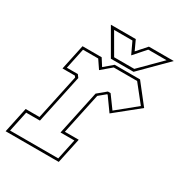

<svg xmlns="http://www.w3.org/2000/svg" viewBox="-176 -812 864 925"><g transform="rotate(30 256.0 -349.0)"><path d="M-10 0 20 -141H97L150.5 -391.5L144.5 -399H76L106 -540H212.5L238 -500L285 -540H426L512 -430.5L380.5 -324.5L327.5 -398.5H324L287 -368L238.5 -140.5H315.5L285.5 0ZM7 -13.5H275L299 -127H222L274.5 -373.5L321 -412H336L386 -343.5L493.5 -431L417.5 -526.5H287.5L232.5 -480L201 -526.5H116.5L92.5 -412.5H153.5L165 -397L107.5 -127H31ZM254.5 -556 172.5 -698H311L336 -644L384 -698H522.5L380.5 -556ZM264.5 -570H376.5L490.5 -684H388.5L331 -619L300.5 -684H198.5Z"/></g></svg>

Font: Tourney Condensed Thin
Style: Italic
Weight: 100
Width: 3
Italic angle: -12°
Designer: Tyler Finck
Foundry: Etcetera Type Co
Version: Version 1.010; ttfautohint (v1.8.3)